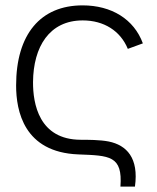

<svg xmlns="http://www.w3.org/2000/svg" viewBox="-20 -575 586 715"><path d="M428.5 120H482.5C497.5 12.5 451 -34.5 385 -48C353 -54.5 304.5 -54.5 280.5 -54.5C125 -55 102.5 -189.5 103 -269.5C104 -401 164 -499 288 -499C367 -499 428.5 -460 456 -393L512 -413.5C479 -503.5 395.5 -555 287.5 -555C131 -555 40 -447.5 40 -256.5C40 -162 69 -8 271.5 0C388.5 4.5 437 4.5 428.5 120Z"/></svg>

Font: Eudonet Light
Style: Regular
Weight: 300
Designer: Mikhail Sharanda
Foundry: Mikhail Sharanda
Version: Version 4.503;Glyphs 3.1.2 (3151)